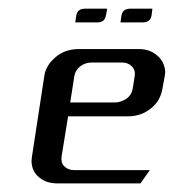

<svg xmlns="http://www.w3.org/2000/svg" viewBox="-20 -426 406 446"><path d="M53.2 -52.2Q53.2 -53.2 54.2 -62L83 -250Q86.4 -274.4 109.9 -293.9Q131.3 -312 163.1 -312H303.2Q330.6 -312 349.1 -293.5Q362.8 -278.8 363.8 -258.8Q363.8 -256.8 362.8 -250L356.9 -217.8Q351.6 -190.4 330.1 -173.8Q307.6 -155.8 277.8 -155.8H138.2L123 -62Q121.1 -47.9 129.4 -39.6Q138.2 -30.8 152.8 -30.8H328.1L306.2 0H112.8Q84 0 66.4 -18.1Q53.7 -31.2 53.2 -52.2ZM143.1 -188H248Q259.8 -188 273.9 -196.8Q285.6 -205.1 288.1 -219.2L293 -250Q294.9 -263.2 286.1 -272Q277.3 -280.8 263.2 -280.8H192.9Q178.2 -280.8 166.5 -272Q155.3 -263.2 152.8 -250ZM154.8 -374 157.2 -390.1Q160.2 -405.8 176.8 -405.8H229L226.1 -390.1Q223.1 -374 207 -374ZM259.8 -374 262.2 -390.1Q265.1 -405.8 282.2 -405.8H334L332 -390.1Q329.1 -374 312 -374Z"/></svg>

Font: Hhenum
Style: Italic
Weight: 400
Designer: T. Christopher White
Version: Version 1.0